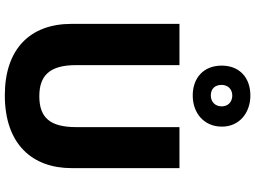

<svg xmlns="http://www.w3.org/2000/svg" viewBox="-151 -897 1058 796"><g transform="rotate(90 378.0 -499.0)"><path d="M376 -769C448 -769 505 -815 505 -890C505 -963 447 -1008 376 -1008C302 -1008 252 -963 252 -889C252 -815 302 -769 376 -769ZM376 -844C347 -844 332 -862 332 -889C332 -916 351 -933 376 -933C402 -933 421 -916 421 -889C421 -862 402 -844 376 -844ZM677 -267V-714H507V-286C507 -179 469 -133 379 -133C294 -133 250 -175 250 -285V-714H79V-266C79 -95 183 10 375 10C578 10 677 -104 677 -267Z"/></g></svg>

Font: Noto Sans Gurmukhi ExtraBold
Style: Regular
Weight: 800
Designer: Jelle Bosma - Monotype Design Team
Foundry: Monotype Imaging Inc.
Version: Version 2.004